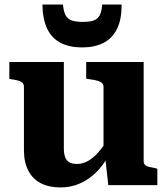

<svg xmlns="http://www.w3.org/2000/svg" viewBox="-20 -812 734 842"><path d="M260 -540V-161Q260 -139 265.5 -123.5Q271 -108 284 -100.5Q297 -93 318 -93Q342 -93 365 -105.5Q388 -118 411.5 -144.5Q435 -171 459 -212L457 -132Q434 -88 401.5 -56Q369 -24 329.5 -7Q290 10 246 10Q195 10 159 -8.5Q123 -27 104 -64Q85 -101 85 -153V-431Q85 -447 72.5 -453.5Q60 -460 33 -464L21 -466V-540ZM610 -540V-106Q610 -95 616 -89Q622 -83 634 -80Q646 -77 663 -74L670 -72V0H455L441 -124L434 -130V-431Q434 -447 418 -454Q402 -461 376 -464L358 -467V-540ZM340 -604Q395 -604 434 -624Q473 -644 493.5 -686Q514 -728 513 -792H428Q426 -762 417.5 -745.5Q409 -729 391.5 -722.5Q374 -716 343 -716Q312 -716 294 -722.5Q276 -729 267.5 -745.5Q259 -762 256 -792H166Q167 -728 187 -686Q207 -644 246 -624Q285 -604 340 -604Z"/></svg>

Font: Roboto Serif 20pt
Style: Bold
Weight: 700
Version: Version 1.008